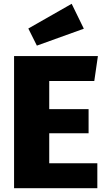

<svg xmlns="http://www.w3.org/2000/svg" viewBox="-20 -990 563 1010"><path d="M357 -970 129 -840 174 -750 421 -839ZM495 -695H54V0H492V-131H239V-289H446V-416H239V-564H476Z"/></svg>

Font: Fira Sans ExtraBold
Style: Regular
Weight: 800
Designer: bBox Type GmbH & Carrois Corporate GbR & Edenspiekermann AG
Foundry: bBox Type GmbH & Carrois Corporate GbR & Edenspiekermann AG
Version: Version 4.300;PS 004.300;hotconv 1.0.88;makeotf.lib2.5.64775